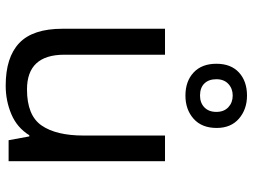

<svg xmlns="http://www.w3.org/2000/svg" viewBox="-124 -732 867 658"><g transform="rotate(90 309.0 -403.5)"><path d="M533 -536V0H461L448 -71H444Q418 -29 372 -9.5Q326 10 274 10Q177 10 128 -36.5Q79 -83 79 -185V-536H168V-191Q168 -63 287 -63Q376 -63 410.5 -113Q445 -163 445 -257V-536ZM308 -606Q259 -606 229 -634Q199 -662 199 -712Q199 -762 229 -789.5Q259 -817 308 -817Q355 -817 387 -789.5Q419 -762 419 -713Q419 -662 387.5 -634Q356 -606 308 -606ZM308 -656Q333 -656 348.5 -671Q364 -686 364 -712Q364 -738 348 -753Q332 -768 308 -768Q284 -768 268 -753Q252 -738 252 -712Q252 -686 266.5 -671Q281 -656 308 -656Z"/></g></svg>

Font: Noto Sans Nabataean
Style: Regular
Weight: 400
Designer: Monotype Design Team
Foundry: Monotype Imaging Inc.
Version: Version 2.001; ttfautohint (v1.8.4.7-5d5b)